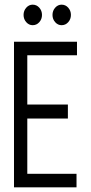

<svg xmlns="http://www.w3.org/2000/svg" viewBox="-20 -803 390 823"><path d="M40 0V-624H310V-566H97V-355H271V-295H97V-58H308V0ZM120 -695Q104 -695 92.5 -708Q81 -721 81 -739Q81 -757 92.5 -770Q104 -783 120 -783Q137 -783 148.5 -770Q160 -757 160 -739Q160 -721 148.5 -708Q137 -695 120 -695ZM244 -695Q228 -695 216.5 -708Q205 -721 205 -739Q205 -757 216.5 -770Q228 -783 244 -783Q261 -783 272.5 -770Q284 -757 284 -739Q284 -721 272.5 -708Q261 -695 244 -695Z"/></svg>

Font: Inconsolata ExtraCondensed
Style: Regular
Weight: 400
Width: 2
Monospace: yes
Designer: Raph Levien, Cyreal, Brenton Simpson
Foundry: Raph Levien, Cyreal, Google
Version: Version 3.001; ttfautohint (v1.8.2.53-6de2)